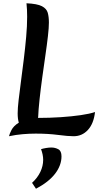

<svg xmlns="http://www.w3.org/2000/svg" viewBox="-20 -822 601 1174"><path d="M35 11Q38 -3 50.5 -27.5Q63 -52 95 -72Q88 -95 88 -129Q88 -160 94 -211.5Q100 -263 108.5 -327Q117 -391 125.5 -460Q134 -529 140 -596Q146 -663 146 -720Q146 -741 145 -762Q144 -783 142 -802Q208 -799 236.5 -784Q265 -769 272 -744Q279 -719 279 -684Q279 -653 273 -600.5Q267 -548 257.5 -483Q248 -418 238.5 -349Q229 -280 222 -215.5Q215 -151 213 -101Q284 -101 351.5 -105.5Q419 -110 474 -118Q529 -126 561 -137Q553 -66 517.5 -27.5Q482 11 430 11Q396 11 335 3Q274 -5 198 -5Q160 -5 118.5 -1.5Q77 2 35 11ZM231 90Q244 86 261.5 83Q279 80 294 80Q317 80 336.5 90.5Q356 101 356 134Q356 189 317 240Q278 291 200 332L176 296Q209 266 226.5 229.5Q244 193 244 155Q244 139 240.5 122.5Q237 106 231 90Z"/></svg>

Font: Merienda SemiBold
Style: Regular
Weight: 600
Designer: Eduardo Rodriguez Tunni
Foundry: Eduardo Rodriguez Tunni
Version: Version 2.001; ttfautohint (v1.8.4.7-5d5b)